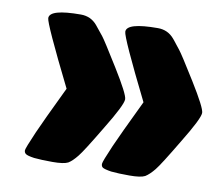

<svg xmlns="http://www.w3.org/2000/svg" viewBox="-68 -661 855 742"><g transform="rotate(10 359.5 -290.0)"><path d="M69.8 -544.9Q69.8 -580.1 191.9 -580.1Q231 -580.1 255.9 -550.8Q256.8 -549.8 287.1 -512.2Q297.9 -499 357.9 -401.9Q417 -306.6 417 -287.1Q417 -264.6 356 -165Q295.4 -63.5 277.8 -42Q258.8 -18.1 243.2 -8.8Q226.6 0 182.1 0Q138.7 0 109.9 -2.9Q83 -6.8 76.2 -12.2Q69.8 -17.1 69.8 -25.9Q69.8 -33.7 99.1 -101.1Q119.1 -147 187 -288.1Q69.8 -523.9 69.8 -544.9ZM372.1 -544.9Q372.1 -580.1 494.1 -580.1Q533.2 -580.1 558.1 -550.8Q559.6 -549.3 563.7 -544.2Q567.9 -539.1 575.2 -529.5Q582.5 -520 588.9 -512.2Q601.6 -496.6 660.2 -401.9Q719.2 -306.6 719.2 -287.1Q719.2 -264.6 658.2 -165Q597.7 -63.5 580.1 -42Q561.5 -19 544.9 -8.8Q528.3 0 483.9 0Q440.4 0 412.1 -2.9Q384.8 -7.3 377.9 -12.2Q372.1 -16.6 372.1 -25.9Q372.1 -34.7 400.9 -101.1Q420.9 -147 488.8 -288.1Q372.1 -522.9 372.1 -544.9Z"/></g></svg>

Font: GGS TheRock Black
Style: Regular
Weight: 900
Designer: Rodrigo Fuenzalida (2012); Goodgame Studios (2014)
Foundry: Rodrigo Fuenzalida,2012;  GGS,2014
Version: Version 1.002 | FøM Mod